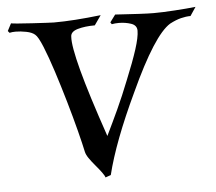

<svg xmlns="http://www.w3.org/2000/svg" viewBox="-68 -529 673 597"><g transform="rotate(-5 269.0 -231.0)"><path d="M238 21Q237 16 229 5Q221 -6 209 -20Q198 -33 190.5 -44Q183 -55 181 -64Q176 -88 165 -131Q154 -174 139.5 -224Q125 -274 110 -320.5Q95 -367 81.5 -400Q68 -433 59 -440Q50 -448 32 -451.5Q14 -455 -1 -455Q-12 -455 -20 -453L-25 -459L-13 -482Q-10 -481 9 -479.5Q28 -478 52.5 -476.5Q77 -475 96.5 -474Q116 -473 120 -473Q151 -473 187.5 -475.5Q224 -478 267 -483L246 -453Q215 -453 192.5 -446.5Q170 -440 170 -424Q168 -396 188.5 -318.5Q209 -241 255 -107Q275 -148 293 -187Q311 -226 330 -274Q353 -330 365 -367.5Q377 -405 377 -425Q377 -442 359 -448Q341 -454 321 -454Q315 -454 309.5 -453.5Q304 -453 299 -452L295 -458L312 -481Q314 -481 336.5 -479.5Q359 -478 387 -476.5Q415 -475 432 -475Q458 -475 497 -477.5Q536 -480 563 -483L545 -456Q531 -456 515 -452Q499 -448 480 -438Q429 -407 350 -235Q280 -87 255 15Z"/></g></svg>

Font: Luxurious Roman
Style: Regular
Weight: 400
Designer: Robert E. Leuschke
Foundry: Robert E. Leuschke
Version: Version 1.010; ttfautohint (v1.8.3)